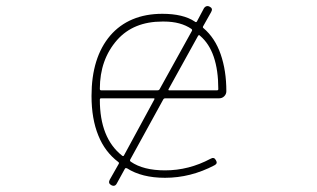

<svg xmlns="http://www.w3.org/2000/svg" viewBox="-20 -599 1040 630"><path d="M345.7 8.8Q334 2.9 339.8 -8.8L369.1 -60.5Q372.1 -64.5 368.2 -67.4Q324.2 -100.6 302.7 -154.3Q280.3 -209 280.3 -284.2Q280.3 -410.2 341.8 -482.4Q372.1 -517.6 415 -535.6Q458 -553.7 512.7 -553.7Q581.1 -553.7 619.1 -528.3L620.1 -527.3Q624 -525.4 626 -528.3L649.4 -572.3Q654.3 -579.1 661.1 -579.1Q664.1 -579.1 668 -577.1Q679.7 -571.3 672.9 -559.6L646.5 -512.7Q644.5 -508.8 647.5 -506.8Q685.5 -474.6 704.1 -420.9Q722.7 -367.2 722.7 -299.8Q722.7 -290 715.8 -283.2Q709 -276.4 699.2 -276.4H522.5Q517.6 -276.4 515.6 -272.5L407.2 -75.2Q405.3 -71.3 409.2 -68.4Q450.2 -40 521.5 -40Q599.6 -40 670.9 -78.1Q682.6 -85 688.5 -73.2Q695.3 -62.5 683.6 -56.6Q605.5 -15.6 521.5 -15.6Q445.3 -15.6 396.5 -46.9H395.5Q391.6 -48.8 389.6 -44.9L363.3 2.9Q359.4 10.7 352.5 10.7Q349.6 10.7 345.7 8.8ZM379.9 -88.9 380.9 -87.9Q382.8 -86.9 383.8 -86.9Q385.7 -86.9 386.7 -88.9L486.3 -272.5Q488.3 -276.4 484.4 -276.4H311.5Q307.6 -276.4 307.6 -271.5Q307.6 -146.5 379.9 -88.9ZM533.2 -306.6Q531.2 -302.7 535.2 -302.7H692.4Q696.3 -302.7 696.3 -306.6Q696.3 -430.7 636.7 -481.4L635.7 -482.4Q632.8 -485.4 629.9 -481.4ZM512.7 -528.3Q418 -528.3 364.3 -467.8Q307.6 -403.3 307.6 -307.6Q307.6 -302.7 311.5 -302.7H497.1Q502 -302.7 503.9 -306.6L609.4 -497.1Q610.4 -499 610.4 -500Q610.4 -502 608.4 -503.9Q573.2 -528.3 517.6 -528.3Q514.6 -528.3 512.7 -528.3Z"/></svg>

Font: Rounded Mgen+ 1mn thin
Style: Regular
Weight: 100
Designer: [Source Han Sans]
Ryoko NISHIZUKA  (kana & ideographs); Paul D. Hunt (Latin, Greek & Cyrillic); Wenlong ZHANG  (bopomofo
Version: Version 1.059.20150602